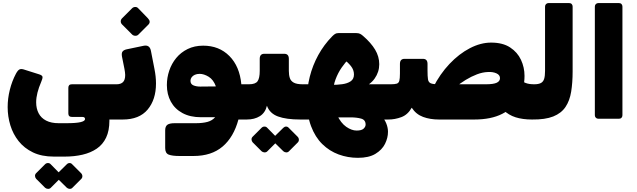

<svg xmlns="http://www.w3.org/2000/svg" viewBox="-20 -770 4157 1253"><path d="M332 252Q252 252 195 224.5Q138 197 101.5 151Q65 105 47.5 47.5Q30 -10 30 -71Q30 -127 44 -183.5Q58 -240 84 -289Q96 -311 106.5 -316.5Q117 -322 134 -317L232 -286Q257 -279 257.5 -267.5Q258 -256 249 -236Q233 -199 224.5 -165.5Q216 -132 216 -102Q216 -62 232 -31Q248 0 281 17Q314 34 363 34H413Q477 34 506 27Q535 20 535 7Q535 0 530.5 -3.5Q526 -7 516 -7H449Q426 -7 426 -30V-197Q426 -220 449 -220H739Q754 -220 754 -205V-20Q754 10 724 10H674L652 -49Q679 -33 686.5 -20Q694 -7 694 17Q694 83 672.5 128Q651 173 611.5 200Q572 227 518.5 239.5Q465 252 402 252ZM311 456Q304 463 293 462.5Q282 462 274 455L216 397Q209 389 208.5 378.5Q208 368 216 360L274 302Q282 294 293 294Q304 294 311 302L368 360Q376 368 376.5 379Q377 390 369 398ZM452 456Q445 463 434.5 462.5Q424 462 416 455L357 397Q350 389 349.5 378Q349 367 357 360L416 302Q424 294 434 294Q444 294 451 302L509 360Q517 368 517.5 379Q518 390 510 398Z M724 10Q717 10 713 6Q709 2 709 -5V-190Q709 -204 717 -212Q725 -220 739 -220H741Q768 -220 782.5 -234Q797 -248 797 -281Q797 -289 795.5 -299.5Q794 -310 792 -321L776 -401Q772 -424 780 -434Q788 -444 806 -448L916 -471Q957 -480 965 -438L988 -320Q993 -295 995.5 -271.5Q998 -248 998 -225Q998 -120 943.5 -55Q889 10 781 10ZM883 -544Q875 -536 862.5 -536.5Q850 -537 842 -545L777 -610Q768 -619 768 -630.5Q768 -642 777 -651L842 -716Q850 -724 862 -724.5Q874 -725 882 -716L945 -651Q967 -628 948 -609Z M1151 248Q1104 248 1081 239Q1058 230 1058 196V81Q1058 55 1072 44.5Q1086 34 1120 34H1257Q1303 34 1334 25.5Q1365 17 1384 -5H1291Q1221 -5 1171 -32Q1121 -59 1095 -106.5Q1069 -154 1069 -215Q1069 -263 1084.5 -309Q1100 -355 1130 -391.5Q1160 -428 1204.5 -450Q1249 -472 1306 -472Q1410 -472 1477 -404.5Q1544 -337 1555 -220H1604Q1619 -220 1619 -205L1620 -20Q1620 10 1590 10H1536Q1505 125 1432.5 186.5Q1360 248 1243 248ZM1286 -205 1389 -206Q1373 -250 1342 -269Q1311 -288 1283 -288Q1265 -288 1251.5 -282Q1238 -276 1230.5 -265.5Q1223 -255 1223 -243Q1223 -221 1242 -213Q1261 -205 1286 -205Z M1590 10Q1575 10 1575 -5V-190Q1575 -220 1605 -220Q1647 -220 1661 -240Q1675 -260 1675 -307V-386Q1675 -419 1705 -419H1835Q1865 -419 1865 -386V-307Q1865 -280 1871.5 -260.5Q1878 -241 1897.5 -230.5Q1917 -220 1955 -220Q1970 -220 1970 -205V-20Q1970 10 1940 10Q1848 10 1794 -10Q1740 -30 1722 -80Q1711 -34 1676 -12Q1641 10 1590 10ZM1724 218Q1717 225 1706 224.5Q1695 224 1687 217L1629 159Q1622 151 1621.5 140.5Q1621 130 1629 122L1687 64Q1695 56 1706 56Q1717 56 1724 64L1781 122Q1789 130 1789.5 141Q1790 152 1782 160ZM1865 218Q1858 225 1847.5 224.5Q1837 224 1829 217L1770 159Q1763 151 1762.5 140Q1762 129 1770 122L1829 64Q1837 56 1847 56Q1857 56 1864 64L1922 122Q1930 130 1930.5 141Q1931 152 1923 160Z M2316 260Q2250 260 2190 238Q2130 216 2083.5 170.5Q2037 125 2010 53.5Q1983 -18 1983 -118Q1983 -195 2001.5 -269Q2020 -343 2057 -410.5Q2094 -478 2148 -533Q2158 -543 2166.5 -548.5Q2175 -554 2188 -554H2306Q2321 -554 2330.5 -549Q2340 -544 2350 -535Q2401 -491 2428 -446Q2455 -401 2455 -351Q2455 -300 2425 -257.5Q2395 -215 2332 -190L2281 -220Q2322 -220 2363 -220Q2404 -220 2445.5 -220Q2487 -220 2528 -220Q2536 -220 2540.5 -215Q2545 -210 2545 -202V-29Q2545 -13 2536 -1.5Q2527 10 2510 10H2472L2464 -21Q2490 8 2501 36Q2512 64 2512 90Q2512 130 2492.5 169Q2473 208 2430 234Q2387 260 2316 260ZM1942 10Q1925 10 1925 -8V-183Q1925 -200 1934.5 -210Q1944 -220 1960 -220H2030V10ZM2307 82Q2340 82 2353 69.5Q2366 57 2366 43Q2366 12 2336.5 4Q2307 -4 2269 -4H2116V-216H2144Q2180 -216 2213.5 -220.5Q2247 -225 2268.5 -239.5Q2290 -254 2290 -284Q2290 -314 2270 -339Q2250 -364 2220 -386H2257Q2234 -364 2210 -329.5Q2186 -295 2170 -252.5Q2154 -210 2154 -163Q2154 -75 2179 -21Q2204 33 2239.5 57.5Q2275 82 2307 82Z M3452 10Q3391 10 3345 -4.5Q3299 -19 3264 -53L3387 -240Q3399 -233 3410.5 -228.5Q3422 -224 3436 -222Q3450 -220 3467 -220Q3482 -220 3482 -205V-20Q3482 10 3452 10ZM2515 10Q2508 10 2504 6Q2500 2 2500 -5V-190Q2500 -204 2508 -212Q2516 -220 2530 -220Q2556 -220 2569 -224Q2582 -228 2586 -243Q2590 -258 2590 -290V-353Q2590 -386 2620 -386H2740Q2770 -386 2770 -353V-310Q2770 -272 2773 -252.5Q2776 -233 2791 -226.5Q2806 -220 2841 -220H3151Q3200 -220 3221.5 -230Q3243 -240 3243 -260Q3243 -281 3219.5 -291.5Q3196 -302 3164 -300Q3130 -299 3093 -285Q3056 -271 3019 -248.5Q2982 -226 2949 -198H2806Q2851 -287 2913.5 -353Q2976 -419 3046.5 -455.5Q3117 -492 3185 -492Q3261 -492 3309 -460.5Q3357 -429 3380 -379.5Q3403 -330 3403 -275Q3403 -193 3366.5 -128.5Q3330 -64 3257.5 -27Q3185 10 3075 10H2845Q2787 10 2741 -7Q2695 -24 2667 -67Q2641 -21 2599 -5.5Q2557 10 2515 10Z M3452 10Q3437 10 3437 -5V-190Q3437 -220 3467 -220Q3494 -220 3509.5 -228Q3525 -236 3531 -255Q3537 -274 3537 -307V-727Q3537 -737 3543.5 -743.5Q3550 -750 3560 -750H3694Q3705 -750 3711 -743.5Q3717 -737 3717 -727V-304Q3717 -231 3707.5 -172Q3698 -113 3670.5 -72Q3643 -31 3590.5 -10Q3538 11 3452 10Z M3885 5Q3875 5 3868.5 -1.5Q3862 -8 3862 -18V-727Q3862 -737 3868.5 -743.5Q3875 -750 3885 -750H4019Q4030 -750 4036 -743.5Q4042 -737 4042 -727V-18Q4042 -8 4036 -1.5Q4030 5 4019 5Z"/></svg>

Font: Rubik Black
Style: Regular
Weight: 900
Designer: Hubert and Fischer
Foundry: Hubert and Fischer
Version: Version 2.300;gftools[0.9.30]